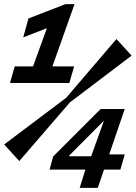

<svg xmlns="http://www.w3.org/2000/svg" viewBox="-20 -675 654 925"><path d="M219 142 236 79 259 78H451L460 69H581L560 142ZM313 95 236 79 465 -150H514L510 -123L289 99L313 48ZM581 -150 451 230H364L407 92L415 90L501 -150ZM299 -204 317 -182 73 101 0 21ZM317 -182 299 -204 541 -487 614 -407ZM295 -655H339L204 -275H110L231 -608ZM92 -495 117 -586 295 -655 270 -564ZM28 -275 51 -355H337L314 -275Z"/></svg>

Font: Intel One Mono Light
Style: Italic
Weight: 300
Italic angle: -16°
Monospace: yes
Designer: Fred Shallcrass
Foundry: Frere-Jones Type LLC
Version: Version 1.004